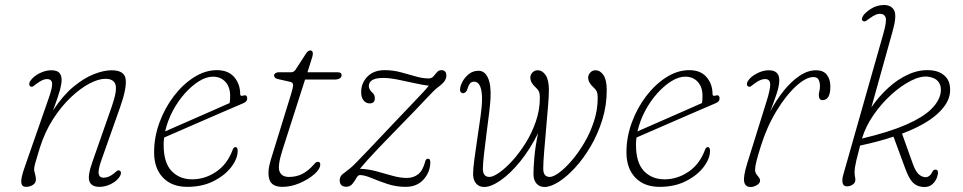

<svg xmlns="http://www.w3.org/2000/svg" viewBox="-20 -737 3838 765"><path d="M101.5 -392.5Q97 -395 96.5 -401Q96 -407 100 -413.5Q112.5 -432.5 137 -444.8Q161.5 -457 183.5 -457Q207 -457 216.2 -447Q225.5 -437 225.5 -418.5Q225.5 -402.5 218.8 -377.8Q212 -353 191.5 -297Q230 -356 272.2 -391Q314.5 -426 354 -441.5Q393.5 -457 424.5 -457Q476.5 -457 480.8 -420.8Q485 -384.5 459 -311L383 -96Q370.5 -60 373.2 -44.5Q376 -29 393 -29Q402.5 -29 412.2 -32.8Q422 -36.5 434 -46Q441 -52 446 -56Q451 -60 457 -57Q461.5 -55 461.8 -48.8Q462 -42.5 459 -37Q449 -18 424.8 -5.2Q400.5 7.5 376.5 7.5Q345 7.5 336.5 -13.8Q328 -35 348 -91.5L425.5 -313Q447.5 -376.5 440.2 -399.8Q433 -423 400 -423Q372 -423 335.8 -403.8Q299.5 -384.5 261.8 -348.8Q224 -313 191.5 -262.5Q159 -212 139 -149Q124 -101 120 -85.8Q116 -70.5 116 -62Q116 -55.5 119.5 -44.2Q123 -33 123 -21Q123 -8 111 -0.2Q99 7.5 83 7.5Q67 7.5 64.8 -9.2Q62.5 -26 78 -70L174 -345.5Q189.5 -389.5 187.5 -405.8Q185.5 -422 167 -422Q159 -422 149.2 -417.8Q139.5 -413.5 126 -403.5Q118.5 -398 113 -393.8Q107.5 -389.5 101.5 -392.5Z M927 -136Q927 -105.5 902 -72.2Q877 -39 831.8 -15.8Q786.5 7.5 726 7.5Q664.5 7.5 629.2 -29.5Q594 -66.5 594 -130Q594 -191 615.5 -249.2Q637 -307.5 673 -354.5Q709 -401.5 753.5 -429.5Q798 -457.5 844 -457.5Q889.5 -457.5 913.2 -429.8Q937 -402 937 -362Q937 -352.5 949 -356Q965 -361.5 965 -344Q965 -332.5 950 -326Q913.5 -310.5 866.2 -290Q819 -269.5 771.8 -249Q724.5 -228.5 687.2 -212.2Q650 -196 634 -189Q632 -174 632 -160Q632 -89 663.5 -55.8Q695 -22.5 746 -22.5Q796.5 -22.5 841 -52.5Q885.5 -82.5 907 -140Q911 -151 918 -151Q927 -151 927 -136ZM828 -431.5Q802 -431.5 773 -413.5Q744 -395.5 716.5 -364.8Q689 -334 668.2 -294.8Q647.5 -255.5 638 -213.5Q656 -221.5 687 -235Q718 -248.5 755 -264.8Q792 -281 828.8 -297.2Q865.5 -313.5 895 -326.5Q897 -337.5 897 -355Q897 -390 878.2 -410.8Q859.5 -431.5 828 -431.5Z M1136 -411 1087 -422Q1072 -425.5 1072 -437Q1072 -441.5 1077.2 -445.2Q1082.5 -449 1089 -449H1139Q1151 -449 1158 -460L1199.5 -524Q1207 -536 1216.5 -536Q1226.5 -536 1226.5 -523Q1226.5 -518 1224.5 -511Q1222.5 -504 1219.5 -495L1205 -449H1326Q1341 -449 1341 -438Q1341 -420 1311 -420H1195.5L1106 -141Q1085 -75.5 1093.8 -53.8Q1102.5 -32 1131.5 -32Q1160.5 -32 1184 -43.8Q1207.5 -55.5 1231 -82Q1237 -89 1239.8 -90.5Q1242.5 -92 1247 -92Q1256 -92 1256 -82Q1256 -63.5 1232.2 -42.8Q1208.5 -22 1173.8 -7.2Q1139 7.5 1105.5 7.5Q1062.5 7.5 1053.2 -22.2Q1044 -52 1059 -100.5L1140 -363Q1147.5 -387 1147.8 -397.8Q1148 -408.5 1136 -411Z M1694.5 -90.5Q1694.5 -52.5 1668.2 -22.5Q1642 7.5 1596 7.5Q1558 7.5 1523 -4.2Q1488 -16 1459.8 -27.8Q1431.5 -39.5 1414 -39.5Q1406.5 -39.5 1400 -27.8Q1393.5 -16 1384.2 -4.5Q1375 7 1360 7Q1333.5 7 1333.5 -19Q1333.5 -34.5 1346.2 -44Q1359 -53.5 1374.5 -66Q1382 -72 1397 -86.8Q1412 -101.5 1445.2 -136.8Q1478.5 -172 1541 -238Q1604.5 -305.5 1639.2 -341.2Q1674 -377 1688.5 -395.5Q1666 -398 1632.5 -405.5Q1599 -413 1565 -419.8Q1531 -426.5 1507 -426.5Q1449.5 -426.5 1449.5 -393.5Q1449.5 -389 1452.5 -382Q1455.5 -375 1463.5 -368Q1473.5 -359.5 1473.5 -346Q1473.5 -325 1453.5 -325Q1438 -325 1428.5 -337Q1419 -349 1419 -370.5Q1419 -406 1444 -431.8Q1469 -457.5 1513 -457.5Q1545.5 -457.5 1576.5 -449.2Q1607.5 -441 1635.5 -432.8Q1663.5 -424.5 1688 -424.5Q1700 -424.5 1707 -432.8Q1714 -441 1721 -449.2Q1728 -457.5 1738.5 -457.5Q1758.5 -457.5 1758.5 -435.5Q1758.5 -424 1750.5 -413Q1742.5 -402 1722.5 -387.5Q1711 -379 1674.2 -339.5Q1637.5 -300 1562 -223Q1519 -179 1491.8 -150.5Q1464.5 -122 1446.8 -102.2Q1429 -82.5 1414 -64.5Q1447 -63.5 1479.8 -54.5Q1512.5 -45.5 1543.2 -36.8Q1574 -28 1601 -28Q1627.5 -28 1646.2 -42.8Q1665 -57.5 1674.5 -94.5Q1677 -104.5 1686 -104.5Q1694.5 -104.5 1694.5 -90.5Z M1865 -44Q1865 -64.5 1870.2 -103.5Q1875.5 -142.5 1882.2 -187.5Q1889 -232.5 1894.5 -272.2Q1900 -312 1900.5 -334Q1902.5 -411.5 1868.5 -411.5Q1857.5 -411.5 1851.8 -403.5Q1846 -395.5 1843.5 -385.5Q1840.5 -375.5 1836.8 -371.5Q1833 -367.5 1828 -366Q1823.5 -364.5 1818.2 -367.8Q1813 -371 1813 -379.5Q1813 -393 1822.2 -410.8Q1831.5 -428.5 1848 -441.8Q1864.5 -455 1886.5 -455Q1911.5 -455 1924.2 -426.8Q1937 -398.5 1934.5 -347Q1933.5 -325.5 1928.8 -286.2Q1924 -247 1918.2 -202.8Q1912.5 -158.5 1908.2 -120.8Q1904 -83 1904 -65Q1904 -32 1930 -32Q1944.5 -32 1969.2 -49.2Q1994 -66.5 2021.8 -97Q2049.5 -127.5 2074.5 -167.5Q2099.5 -207.5 2115.2 -253.5Q2131 -299.5 2131 -347Q2131 -364.5 2127 -372.8Q2123 -381 2115 -388Q2093 -407.5 2093 -428Q2093 -438.5 2101.2 -447.8Q2109.5 -457 2122 -457Q2141 -457 2154 -437.8Q2167 -418.5 2167 -378Q2167 -355 2163.5 -313Q2160 -271 2155.8 -222.8Q2151.5 -174.5 2148 -131.8Q2144.5 -89 2144.5 -65Q2144.5 -32 2170.5 -32Q2184.5 -32 2208 -49.2Q2231.5 -66.5 2257.8 -97Q2284 -127.5 2307.8 -167.5Q2331.5 -207.5 2346.5 -253.5Q2361.5 -299.5 2361.5 -347Q2361.5 -364.5 2357.5 -372.8Q2353.5 -381 2345.5 -388Q2323.5 -407.5 2323.5 -428Q2323.5 -438.5 2331.8 -447.8Q2340 -457 2352.5 -457Q2371.5 -457 2384.5 -437.8Q2397.5 -418.5 2397.5 -378Q2397.5 -317 2379.8 -259.8Q2362 -202.5 2333.5 -154Q2305 -105.5 2271.5 -69Q2238 -32.5 2205.8 -12.2Q2173.5 8 2149.5 8Q2129.5 8 2117.5 -5.8Q2105.5 -19.5 2105.5 -44Q2105.5 -65.5 2109 -108.8Q2112.5 -152 2124 -206.5Q2092 -142 2052.5 -93.5Q2013 -45 1974.8 -18.5Q1936.5 8 1909 8Q1889 8 1877 -5.8Q1865 -19.5 1865 -44Z M2809 -136Q2809 -105.5 2784 -72.2Q2759 -39 2713.8 -15.8Q2668.5 7.5 2608 7.5Q2546.5 7.5 2511.2 -29.5Q2476 -66.5 2476 -130Q2476 -191 2497.5 -249.2Q2519 -307.5 2555 -354.5Q2591 -401.5 2635.5 -429.5Q2680 -457.5 2726 -457.5Q2771.5 -457.5 2795.2 -429.8Q2819 -402 2819 -362Q2819 -352.5 2831 -356Q2847 -361.5 2847 -344Q2847 -332.5 2832 -326Q2795.5 -310.5 2748.2 -290Q2701 -269.5 2653.8 -249Q2606.5 -228.5 2569.2 -212.2Q2532 -196 2516 -189Q2514 -174 2514 -160Q2514 -89 2545.5 -55.8Q2577 -22.5 2628 -22.5Q2678.5 -22.5 2723 -52.5Q2767.5 -82.5 2789 -140Q2793 -151 2800 -151Q2809 -151 2809 -136ZM2710 -431.5Q2684 -431.5 2655 -413.5Q2626 -395.5 2598.5 -364.8Q2571 -334 2550.2 -294.8Q2529.5 -255.5 2520 -213.5Q2538 -221.5 2569 -235Q2600 -248.5 2637 -264.8Q2674 -281 2710.8 -297.2Q2747.5 -313.5 2777 -326.5Q2779 -337.5 2779 -355Q2779 -390 2760.2 -410.8Q2741.5 -431.5 2710 -431.5Z M2961 -392.5Q2956.5 -395 2956 -401Q2955.5 -407 2959.5 -413.5Q2970 -431 2994.8 -444Q3019.5 -457 3043 -457Q3085 -457 3085 -417.5Q3085 -394.5 3073.5 -360.8Q3062 -327 3049 -293Q3073 -338.5 3103 -375.8Q3133 -413 3165.8 -435Q3198.5 -457 3231.5 -457Q3260.5 -457 3274.5 -439Q3288.5 -421 3288.5 -392Q3288.5 -338 3257 -338Q3242.5 -338 3242.5 -358.5Q3242.5 -365.5 3244.8 -374Q3247 -382.5 3247 -394Q3247 -410 3241.2 -420Q3235.5 -430 3221 -430Q3191.5 -430 3151.8 -393.8Q3112 -357.5 3074 -295.2Q3036 -233 3011.5 -155Q2999 -115 2993.8 -94Q2988.5 -73 2988.5 -60Q2988.5 -48 2998.5 -36.8Q3008.5 -25.5 3008.5 -18Q3008.5 -7.5 2996.2 0.2Q2984 8 2970.5 8Q2949 8 2945 -13Q2941 -34 2957.5 -87L3034.5 -334Q3049 -380 3048.8 -401Q3048.5 -422 3028 -422Q3009.5 -422 2985.5 -403.5Q2978 -397.5 2972.2 -393.5Q2966.5 -389.5 2961 -392.5Z M3499.5 -602.5Q3513.5 -651.5 3508.8 -666.8Q3504 -682 3485 -682Q3469.5 -682 3444.5 -663.5Q3434.5 -656 3429.8 -653.2Q3425 -650.5 3420 -652.5Q3409 -657.5 3418.5 -673.5Q3426.5 -686.5 3450 -701.8Q3473.5 -717 3502.5 -717Q3531 -717 3542.5 -695.8Q3554 -674.5 3537 -614.5L3452 -309.5Q3481 -352 3519.2 -387Q3557.5 -422 3600.8 -441.2Q3644 -460.5 3688.5 -457Q3726 -454 3747.5 -431.5Q3769 -409 3765 -367Q3760.5 -324 3713 -281.5Q3665.5 -239 3574 -204.5L3617.5 -83Q3627.5 -56 3638.2 -45Q3649 -34 3662.5 -31.5Q3683 -27.5 3695.5 -53.5Q3700 -62.5 3710 -61Q3720 -58.5 3716.5 -41.5Q3712 -18.5 3695.8 -3.8Q3679.5 11 3653 7.5Q3630 4.5 3615.5 -11.5Q3601 -27.5 3588 -62.5L3540 -192.5Q3480 -172.5 3407 -157Q3396.5 -118 3392 -98Q3387.5 -78 3386.2 -68.5Q3385 -59 3385 -51.5Q3385 -40 3386.5 -33.8Q3388 -27.5 3388 -20Q3388 -9 3377.8 -1.8Q3367.5 5.5 3354 5.5Q3341 5.5 3337.5 -7.2Q3334 -20 3340 -41ZM3677.5 -431.5Q3648 -435 3609.2 -415.2Q3570.5 -395.5 3531.2 -360Q3492 -324.5 3460.5 -279Q3429 -233.5 3414.5 -185Q3524 -211 3591 -240.5Q3658 -270 3690.2 -302Q3722.5 -334 3728 -367.5Q3732 -394 3719 -411Q3706 -428 3677.5 -431.5Z"/></svg>

Font: Fraunces 9pt S100 Thin
Style: Italic
Weight: 100
Italic angle: -16°
Version: Version 1.000; ttfautohint (v1.8.3)